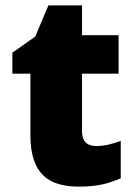

<svg xmlns="http://www.w3.org/2000/svg" viewBox="-20 -684 500 714"><path d="M337 -141C304 -141 285 -159 285 -195V-410H421V-553H285V-664H160L111 -548L26 -488V-410H93V-182C93 -32 166 10 274 10C346 10 387 -3 429 -21V-160C398 -149 371 -141 337 -141Z"/></svg>

Font: Noto Sans Sinhala UI Black
Style: Regular
Weight: 900
Designer: Jelle Bosma - Monotype Design Team
Foundry: Monotype Imaging Inc.
Version: Version 2.006